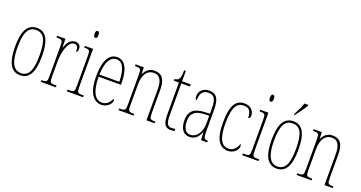

<svg xmlns="http://www.w3.org/2000/svg" viewBox="-41 -1431 3960 2106"><g transform="rotate(20 1938.5 -378.0)"><path d="M205 10C308 10 362 -73 362 -267C362 -449 314 -542 207 -542C97 -542 48 -451 48 -267C48 -76 105 10 205 10ZM206 -15C117 -15 76 -102 76 -267C76 -434 110 -517 205 -517C301 -517 334 -434 334 -267C334 -103 301 -15 206 -15Z M446 0H622V-20H611C548 -20 542 -25 542 -96V-274C542 -382 578 -519 649 -519C694 -519 696 -480 696 -443C712 -443 717 -460 717 -483C717 -517 698 -544 653 -544C588 -544 561 -483 543 -435H541L538 -536H441V-516H444C508 -516 514 -511 514 -440V-96C514 -25 508 -20 447 -20H446Z M842 -658C855 -658 865 -666 865 -698C865 -729 855 -738 842 -738C828 -738 820 -729 820 -698C820 -666 828 -658 842 -658ZM750 0H940V-20H927C867 -20 861 -26 861 -96V-536H765V-516H771C829 -516 833 -508 833 -437V-96C833 -26 827 -20 766 -20H750Z M1152 10C1227 10 1268 -46 1268 -77C1268 -90 1264 -96 1259 -99C1243 -57 1210 -15 1152 -15C1072 -15 1023 -97 1023 -270H1283V-291C1283 -445 1236 -542 1144 -542C1049 -542 995 -450 995 -262C995 -88 1056 10 1152 10ZM1255 -295H1023C1027 -431 1066 -517 1144 -517C1223 -517 1253 -427 1255 -295Z M1354 0H1529V-20H1523C1463 -20 1457 -26 1457 -96V-333C1457 -467 1512 -517 1580 -517C1652 -517 1679 -457 1679 -364V0H1775V-20H1771C1713 -20 1707 -26 1707 -96V-363C1707 -486 1669 -542 1578 -542C1515 -542 1483 -508 1458 -459H1456L1453 -536H1357V-516H1362C1423 -516 1429 -511 1429 -441V-96C1429 -26 1423 -20 1362 -20H1354Z M1966 10C1977 10 1993 8 2008 5V-20C1991 -17 1980 -15 1964 -15C1922 -15 1900 -40 1900 -140V-511H2000V-536H1900V-657H1880C1879 -610 1879 -575 1862 -553C1853 -540 1837 -532 1812 -530V-511H1872V-141C1872 -26 1898 10 1966 10Z M2181 10C2252 10 2284 -33 2309 -91H2311L2316 0H2388V-20H2386C2348 -20 2337 -29 2337 -103V-366C2337 -495 2297 -542 2219 -542C2145 -542 2101 -496 2101 -438C2101 -411 2109 -395 2122 -395C2122 -482 2155 -517 2218 -517C2282 -517 2309 -477 2309 -371V-306L2246 -303C2127 -298 2070 -250 2070 -146C2070 -41 2114 10 2181 10ZM2183 -15C2124 -15 2098 -69 2098 -146C2098 -228 2140 -276 2247 -280L2309 -283V-191C2309 -92 2258 -15 2183 -15Z M2631 10C2704 10 2746 -46 2746 -83C2746 -98 2743 -105 2738 -110C2723 -65 2690 -15 2631 -15C2550 -15 2504 -86 2504 -264C2504 -462 2553 -517 2628 -517C2694 -517 2718 -480 2718 -406C2730 -406 2743 -414 2743 -437C2743 -495 2704 -542 2628 -542C2536 -542 2476 -479 2476 -263C2476 -55 2542 10 2631 10Z M2889 -658C2902 -658 2912 -666 2912 -698C2912 -729 2902 -738 2889 -738C2875 -738 2867 -729 2867 -698C2867 -666 2875 -658 2889 -658ZM2797 0H2987V-20H2974C2914 -20 2908 -26 2908 -96V-536H2812V-516H2818C2876 -516 2880 -508 2880 -437V-96C2880 -26 2874 -20 2813 -20H2797Z M3179 -619V-606H3184C3222 -653 3271 -721 3290 -756V-766H3245C3231 -721 3209 -678 3179 -619ZM3199 10C3302 10 3356 -73 3356 -267C3356 -449 3308 -542 3201 -542C3091 -542 3042 -451 3042 -267C3042 -76 3099 10 3199 10ZM3200 -15C3111 -15 3070 -102 3070 -267C3070 -434 3104 -517 3199 -517C3295 -517 3328 -434 3328 -267C3328 -103 3295 -15 3200 -15Z M3432 0H3607V-20H3601C3541 -20 3535 -26 3535 -96V-333C3535 -467 3590 -517 3658 -517C3730 -517 3757 -457 3757 -364V0H3853V-20H3849C3791 -20 3785 -26 3785 -96V-363C3785 -486 3747 -542 3656 -542C3593 -542 3561 -508 3536 -459H3534L3531 -536H3435V-516H3440C3501 -516 3507 -511 3507 -441V-96C3507 -26 3501 -20 3440 -20H3432Z"/></g></svg>

Font: Noto Serif Devanagari ExtraCondensed Thin
Style: Regular
Weight: 100
Width: 2
Designer: Universal Thirst, Indian Type Foundry and the Monotype Design Team
Foundry: Monotype Imaging Inc.
Version: Version 2.004